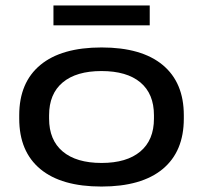

<svg xmlns="http://www.w3.org/2000/svg" viewBox="-20 -669 744 704"><path d="M352 15Q205 15 127.8 -49.2Q50.5 -113.5 50.5 -234V-246.5Q50.5 -366.5 128 -430.8Q205.5 -495 352.5 -495Q499 -495 576.5 -430.8Q654 -366.5 654 -246.5V-234Q654 -113.5 576.5 -49.2Q499 15 352 15ZM352.5 -71.5Q444.5 -71.5 494.5 -113.5Q544.5 -155.5 544.5 -234V-246.5Q544.5 -325 494.8 -366.8Q445 -408.5 352 -408.5Q260 -408.5 210 -366.8Q160 -325 160 -246.5V-234Q160 -155.5 210 -113.5Q260 -71.5 352.5 -71.5ZM176 -576V-649H529V-576Z"/></svg>

Font: Anek Latin Expanded Medium
Style: Regular
Weight: 500
Width: 7
Designer: Yesha Goshar
Foundry: Ek Type
Version: Version 1.003